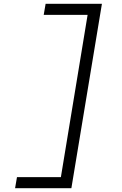

<svg xmlns="http://www.w3.org/2000/svg" viewBox="-20 -843 640 1006"><path d="M59 143 69 85H299L439 -765H209L219 -823H514L354 143Z"/></svg>

Font: Iosevka Etoile Light
Style: Italic
Weight: 300
Italic angle: -9°
Designer: Belleve Invis
Foundry: Belleve Invis
Version: Version 22.1.2; ttfautohint (v1.8.4)